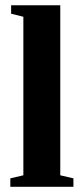

<svg xmlns="http://www.w3.org/2000/svg" viewBox="-20 -714 318 734"><path d="M210.4 -43.9 260.7 -32.2V0H19.5V-32.2L69.3 -43.9V-649.9L22.5 -661.6V-693.8H210.4Z"/></svg>

Font: Tinos
Style: Bold
Weight: 700
Designer: Steve Matteson
Foundry: Monotype Imaging Inc.
Version: Version 1.23